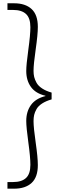

<svg xmlns="http://www.w3.org/2000/svg" viewBox="-20 -951 394 1157"><path d="M182.1 -221.2Q182.1 -181.2 195.1 -91.6Q208 -2 208 43.9Q208 116.7 170.4 151.4Q132.8 186 64.9 186H24.9V146H59.1Q110.4 146 136.7 121.6Q163.1 97.2 163.1 42Q163.1 -4.4 150.6 -94.5Q138.2 -184.6 138.2 -222.2Q138.2 -278.8 166.5 -318.1Q194.8 -357.4 253.9 -372.1V-374Q194.8 -387.7 166.5 -427Q138.2 -466.3 138.2 -522.9Q138.2 -560.5 150.6 -650.6Q163.1 -740.7 163.1 -787.1Q163.1 -842.3 136.7 -866.7Q110.4 -891.1 59.1 -891.1H24.9V-931.2H64.9Q132.8 -931.2 170.4 -896.5Q208 -861.8 208 -789.1Q208 -743.2 195.1 -653.6Q182.1 -564 182.1 -523.9Q182.1 -503.9 186 -487.3Q189.9 -470.7 200.4 -451.9Q210.9 -433.1 233.9 -418Q256.8 -402.8 291 -393.1V-352.1Q256.8 -342.3 233.9 -327.4Q210.9 -312.5 200.2 -293.7Q189.5 -274.9 185.8 -258.3Q182.1 -241.7 182.1 -221.2Z"/></svg>

Font: SVN-Poppins ExtraLight
Style: Regular
Weight: 200
Designer: Ninad Kale (Devanagari), Jonny Pinhorn (Latin)
Foundry: Indian Type Foundry
Version: Version 3.002 2017